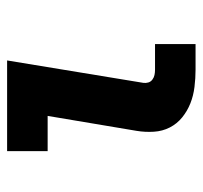

<svg xmlns="http://www.w3.org/2000/svg" viewBox="-35 -535 570 540"><g transform="rotate(-90 250.0 -265.0)"><path d="M324 0Q300 0 275.5 -3Q251 -6 229.5 -14.5Q208 -23 190 -37.5Q172 -52 161.5 -72.5Q151 -93 149.5 -117.5Q148 -142 152 -166L194 -416H95V-530H350L287 -147Q286 -140 288 -133Q290 -126 296 -121.5Q302 -117 309 -115.5Q316 -114 324 -114H396V0Z"/></g></svg>

Font: Iosevka Slab Heavy Oblique
Style: Regular
Weight: 900
Italic angle: -9°
Monospace: yes
Designer: Belleve Invis
Foundry: Belleve Invis
Version: Version 11.1.1; ttfautohint (v1.8.3)